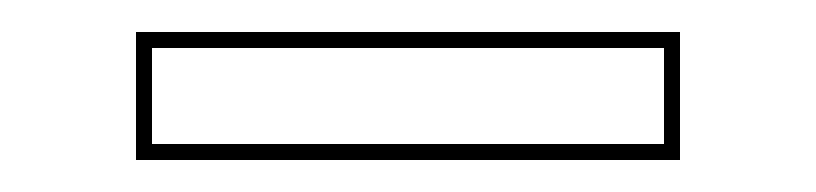

<svg xmlns="http://www.w3.org/2000/svg" viewBox="-20 -420 510 120"><path d="M105 -320H365H405V-400H365H105H65V-320ZM395 -330H75V-390H395Z"/></svg>

Font: Nordica Advanced
Style: RegularOL
Weight: 300
Version: Version 1.07